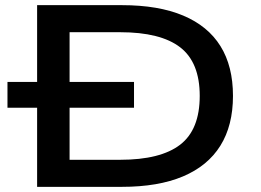

<svg xmlns="http://www.w3.org/2000/svg" viewBox="-20 -725 1013 745"><path d="M124 0V-705H453Q595 -705 691 -664.5Q787 -624 835.5 -546Q884 -468 884 -353Q884 -238 835 -159.5Q786 -81 690 -40.5Q594 0 453 0ZM250 -105H446Q603 -105 679 -163.5Q755 -222 755 -353Q755 -483 679 -541.5Q603 -600 446 -600H250ZM9 -307V-407H500V-307Z"/></svg>

Font: Nunito Sans 7pt Expanded SemiBold
Style: Regular
Weight: 600
Width: 7
Designer: Vernon Adams
Foundry: Vernon Adams
Version: Version 3.101;gftools[0.9.27]